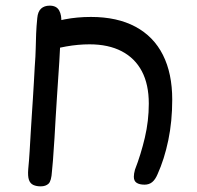

<svg xmlns="http://www.w3.org/2000/svg" viewBox="-20 -647 696 680"><path d="M134 -461 121 -555Q166 -570 209.5 -578.5Q253 -587 302 -587Q395 -587 459.5 -552.5Q524 -518 557 -452.5Q590 -387 590 -294Q590 -217 576 -150Q562 -83 538 -30Q530 -11 519 -2Q508 7 492 7Q474 7 464 0.5Q454 -6 454 -21Q454 -26 455 -32.5Q456 -39 458 -46Q479 -100 493 -159.5Q507 -219 507 -280Q507 -348 482.5 -394.5Q458 -441 411 -465.5Q364 -490 297 -490Q257 -490 214.5 -482.5Q172 -475 134 -461ZM197 -566Q196 -541 194 -503Q192 -465 190 -428Q188 -391 186 -368Q184 -336 181.5 -300Q179 -264 177 -228Q175 -192 173 -158Q172 -144 170.5 -122Q169 -100 167.5 -78Q166 -56 164 -40Q162 -6 152 3.5Q142 13 124 13Q109 13 98 8Q87 3 82.5 -10Q78 -23 80 -48Q83 -78 85 -112Q87 -146 89 -180.5Q91 -215 93 -244Q95 -269 96.5 -297.5Q98 -326 100 -355.5Q102 -385 103 -410Q106 -449 106.5 -476Q107 -503 108 -528Q109 -553 112 -583Q114 -606 125.5 -616.5Q137 -627 156 -627Q180 -627 189.5 -610Q199 -593 197 -566Z"/></svg>

Font: Playpen Sans Hebrew
Style: Regular
Weight: 400
Designer: Tom Grace, Laura Meseguer, Veronika Burian, José Scaglione
Foundry: TypeTogether
Version: Version 2.000